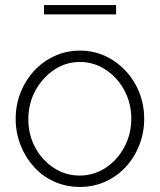

<svg xmlns="http://www.w3.org/2000/svg" viewBox="-20 -729 632 759"><path d="M296 10Q241 10 194.5 -11Q148 -32 114 -69.5Q80 -107 61 -156Q42 -205 42 -259Q42 -314 61 -362.5Q80 -411 114.5 -448.5Q149 -486 195.5 -507.5Q242 -529 296 -529Q350 -529 396 -507.5Q442 -486 477 -448.5Q512 -411 531 -362.5Q550 -314 550 -259Q550 -205 531 -156Q512 -107 477.5 -69.5Q443 -32 396.5 -11Q350 10 296 10ZM92 -257Q92 -196 119.5 -145.5Q147 -95 193 -65Q239 -35 295 -35Q351 -35 397.5 -65.5Q444 -96 471.5 -147.5Q499 -199 499 -260Q499 -321 471.5 -372Q444 -423 397.5 -453.5Q351 -484 296 -484Q240 -484 194 -453Q148 -422 120 -371Q92 -320 92 -257ZM154 -672V-709H439V-672Z"/></svg>

Font: Raleway Thin Light
Style: Regular
Weight: 300
Version: Version 4.026